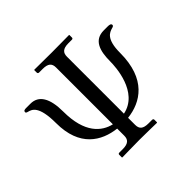

<svg xmlns="http://www.w3.org/2000/svg" viewBox="-157 -822 1001 1001"><g transform="rotate(-45 343.5 -322.0)"><path d="M614 -535C541 -535 523 -474 523 -396C523 -358.2 514.5 -180.6 381 -153.5V-574C381 -602 395 -618 436 -618H462C467 -618 470 -621 470 -626V-645L468 -646C468 -646 375 -645 339 -645C300 -645 213 -646 213 -646L211 -645V-626C211 -621 215 -618 220 -618H246C286 -618 301 -604 301 -574V-155C235.8 -170.3 165 -225.5 165 -385C165 -483 134 -535 73 -535H42C31 -535 22 -534 22 -523C22 -518 27 -516 35 -514C57 -508 96 -497 96 -369C96 -194.7 198.9 -135.4 301 -123.4V-71C301 -43 287 -27 246 -27H220C215 -27 212 -24 212 -19V0L214 2C214 2 307 0 343 0C382 0 469 2 469 2L471 0V-19C471 -24 467 -27 462 -27H436C396 -27 381 -41 381 -71V-123C483.7 -134.6 591 -198.5 591 -392C591 -494 629 -505 651 -512C659 -514 666 -516 666 -523C666 -533 655 -535 643 -535Z"/></g></svg>

Font: Libertinus Serif
Style: Regular
Weight: 400
Designer: Philipp H. Poll
Foundry: Khaled Hosny
Version: Version 6.2